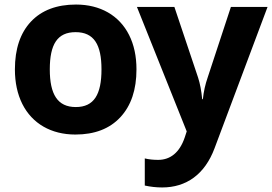

<svg xmlns="http://www.w3.org/2000/svg" viewBox="-20 -576 1185 836"><path d="M574.2 -273.9C574.2 -331.1 563.5 -381.3 542 -423.8C499 -509.3 416 -556.2 311 -556.2C226.6 -556.2 161.1 -531.2 114.7 -481.9C68.4 -432.6 44.9 -363.3 44.9 -273.9C44.9 -216.8 55.7 -166.5 77.1 -123.5C120.1 -37.6 203.1 9.8 308.1 9.8C391.6 9.8 457 -15.1 503.9 -65.4C550.8 -115.7 574.2 -185.1 574.2 -273.9ZM793 -3.9 784.2 22.9C762.2 87.9 721.7 120.1 668.9 120.1C647.9 120.1 628.4 118.2 610.4 113.8V231.9C635.3 237.3 660.2 240.2 686 240.2C791 240.2 871.6 183.6 914.1 69.8L1145 -545.9H985.4L884.3 -238.8C874 -209 866.7 -177.7 863.3 -144H860.4C856.9 -180.7 851.1 -211.9 842.3 -238.8L739.3 -545.9H576.2ZM196.8 -273.9C196.8 -382.8 229.5 -436 309.1 -436C389.2 -436 421.9 -381.8 421.9 -273.9C421.9 -165 389.6 -109.9 310.1 -109.9C230 -109.9 196.8 -166 196.8 -273.9Z"/></svg>

Font: Noto Reveo Sans
Style: Bold
Weight: 700
Designer: Monotype Design team
Foundry: Monotype Imaging Inc.
Version: Version 1.04